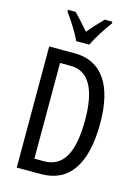

<svg xmlns="http://www.w3.org/2000/svg" viewBox="-138 -1111 791 1093"><g transform="rotate(15 258.0 -564.5)"><path d="M214 -876H291C312 -922 354 -985 384 -1026V-1036H339C305 -1001 287 -982 253 -942C223 -976 192 -1013 167 -1036H122V-1026C157 -979 193 -920 214 -876ZM467 -459C467 -686 382 -807 223 -807H73V-93H217C381 -93 467 -218 467 -459ZM379 -455C379 -265 328 -168 214 -168H157V-732H220C325 -732 379 -639 379 -455Z"/></g></svg>

Font: Noto Sans Kannada UI ExtraCondensed
Style: Regular
Weight: 400
Width: 2
Designer: Jelle Bosma - Monotype Design Team
Foundry: Monotype Imaging Inc.
Version: Version 2.005